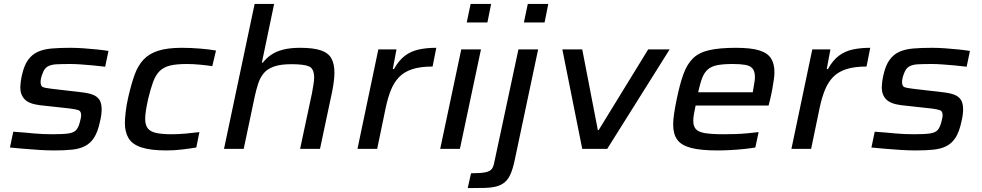

<svg xmlns="http://www.w3.org/2000/svg" viewBox="-20 -763 5035 984"><path d="M258 8Q224 8 183 5.5Q142 3 102.5 -0.5Q63 -4 31 -7L48 -88Q81 -86 107 -83.5Q133 -81 156 -79Q179 -77 201.5 -76Q224 -75 249 -75Q303 -75 330.5 -79Q358 -83 370 -96Q382 -109 389 -136Q392 -148 394 -157Q396 -166 396 -171Q396 -193 383 -198Q370 -203 338 -207L183 -224Q128 -231 106 -254.5Q84 -278 84 -315Q84 -324 86 -341Q88 -358 92 -376Q103 -427 123.5 -455.5Q144 -484 174 -497.5Q204 -511 245.5 -514.5Q287 -518 340 -518Q372 -518 408 -515.5Q444 -513 477.5 -509.5Q511 -506 536 -502L519 -421Q488 -425 455 -428Q422 -431 392.5 -433Q363 -435 341 -435Q298 -435 269.5 -433.5Q241 -432 224 -422Q207 -412 198 -386Q194 -377 191 -364.5Q188 -352 188 -344Q188 -322 199 -317Q210 -312 245 -308L399 -290Q434 -286 456 -277.5Q478 -269 489.5 -251.5Q501 -234 501 -202Q501 -191 499 -174.5Q497 -158 492 -138Q481 -87 462.5 -58Q444 -29 416 -14.5Q388 0 349 4Q310 8 258 8Z M834 8Q752 8 705 -7.5Q658 -23 639 -54.5Q620 -86 620 -134Q620 -152 624 -188.5Q628 -225 638 -268Q653 -333 670 -380Q687 -427 715.5 -457.5Q744 -488 791 -503Q838 -518 912 -518Q957 -518 1005.5 -514Q1054 -510 1087 -504L1068 -424Q1042 -428 1006 -431.5Q970 -435 937 -435Q884 -435 851.5 -427Q819 -419 798.5 -399Q778 -379 765 -344Q752 -309 739 -255Q732 -223 728 -197.5Q724 -172 724 -154Q724 -122 737.5 -105Q751 -88 781 -81.5Q811 -75 861 -75Q893 -75 932.5 -78.5Q972 -82 1002 -86L986 -7Q956 -2 914.5 3Q873 8 834 8Z M1128 0 1285 -743H1385L1322 -442H1327Q1345 -465 1369.5 -482Q1394 -499 1430.5 -508.5Q1467 -518 1518 -518Q1587 -518 1625.5 -504.5Q1664 -491 1679 -462.5Q1694 -434 1694 -391Q1694 -372 1691 -347.5Q1688 -323 1683 -297L1620 0H1518L1579 -286Q1582 -302 1586 -326.5Q1590 -351 1590 -365Q1590 -411 1564 -422.5Q1538 -434 1473 -434Q1418 -434 1384 -422Q1350 -410 1331.5 -387.5Q1313 -365 1303 -334Q1293 -303 1285 -266L1229 0Z M1812 0 1919 -510H2012L1993 -409H1999Q2024 -454 2055.5 -477.5Q2087 -501 2127 -509.5Q2167 -518 2216 -518L2197 -422Q2133 -422 2091.5 -408Q2050 -394 2024.5 -367Q1999 -340 1983.5 -301.5Q1968 -263 1957 -212L1913 0Z M2372 -648 2392 -743H2497L2478 -648ZM2236 0 2344 -510H2445L2337 0Z M2665 -648 2685 -743H2790L2771 -648ZM2377 201 2394 125Q2444 125 2467.5 120Q2491 115 2500 103.5Q2509 92 2513 70L2637 -510H2738L2618 57Q2609 100 2597.5 127Q2586 154 2568.5 169.5Q2551 185 2526 192Q2501 199 2464.5 200Q2428 201 2377 201Z M2964 0 2862 -510H2964L3044 -96H3048L3302 -510H3412L3092 0Z M3657 8Q3571 8 3521.5 -5Q3472 -18 3451 -47Q3430 -76 3430 -124Q3430 -149 3435 -182.5Q3440 -216 3448 -254Q3464 -332 3482.5 -383Q3501 -434 3531.5 -464Q3562 -494 3615 -506Q3668 -518 3752 -518Q3828 -518 3870.5 -505Q3913 -492 3931 -464.5Q3949 -437 3949 -393Q3949 -377 3946 -356Q3943 -335 3938.5 -309Q3934 -283 3927 -254L3919 -222H3545Q3540 -199 3536.5 -179Q3533 -159 3533 -144Q3533 -116 3546.5 -101Q3560 -86 3594.5 -80.5Q3629 -75 3690 -75Q3716 -75 3748 -76Q3780 -77 3811.5 -80Q3843 -83 3868 -86L3851 -7Q3827 -3 3794 0.5Q3761 4 3725.5 6Q3690 8 3657 8ZM3558 -290H3838L3840 -303Q3843 -323 3846 -338.5Q3849 -354 3849 -368Q3849 -397 3837 -411.5Q3825 -426 3800 -430.5Q3775 -435 3736 -435Q3686 -435 3656 -429Q3626 -423 3608 -407.5Q3590 -392 3579 -364Q3568 -336 3558 -290Z M4036 0 4143 -510H4236L4217 -409H4223Q4248 -454 4279.5 -477.5Q4311 -501 4351 -509.5Q4391 -518 4440 -518L4421 -422Q4357 -422 4315.5 -408Q4274 -394 4248.5 -367Q4223 -340 4207.5 -301.5Q4192 -263 4181 -212L4137 0Z M4673 8Q4639 8 4598 5.5Q4557 3 4517.5 -0.5Q4478 -4 4446 -7L4463 -88Q4496 -86 4522 -83.5Q4548 -81 4571 -79Q4594 -77 4616.5 -76Q4639 -75 4664 -75Q4718 -75 4745.5 -79Q4773 -83 4785 -96Q4797 -109 4804 -136Q4807 -148 4809 -157Q4811 -166 4811 -171Q4811 -193 4798 -198Q4785 -203 4753 -207L4598 -224Q4543 -231 4521 -254.5Q4499 -278 4499 -315Q4499 -324 4501 -341Q4503 -358 4507 -376Q4518 -427 4538.5 -455.5Q4559 -484 4589 -497.5Q4619 -511 4660.5 -514.5Q4702 -518 4755 -518Q4787 -518 4823 -515.5Q4859 -513 4892.5 -509.5Q4926 -506 4951 -502L4934 -421Q4903 -425 4870 -428Q4837 -431 4807.5 -433Q4778 -435 4756 -435Q4713 -435 4684.5 -433.5Q4656 -432 4639 -422Q4622 -412 4613 -386Q4609 -377 4606 -364.5Q4603 -352 4603 -344Q4603 -322 4614 -317Q4625 -312 4660 -308L4814 -290Q4849 -286 4871 -277.5Q4893 -269 4904.5 -251.5Q4916 -234 4916 -202Q4916 -191 4914 -174.5Q4912 -158 4907 -138Q4896 -87 4877.5 -58Q4859 -29 4831 -14.5Q4803 0 4764 4Q4725 8 4673 8Z"/></svg>

Font: Saira Expanded Medium
Style: Italic
Weight: 500
Width: 7
Italic angle: -12°
Designer: Hector Gatti with collaboration of the Omnibus-Type team
Foundry: Omnibus-Type
Version: Version 1.101